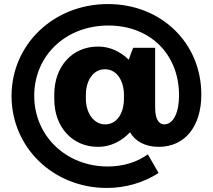

<svg xmlns="http://www.w3.org/2000/svg" viewBox="-20 -734 1051 948"><path d="M507 194C600 194 689 168 763 120L710 28C656 67 588 88 512 88C306 88 149 -63 149 -261C149 -460 305 -608 515 -608C720 -608 864 -468 864 -263C864 -178 836 -120 791 -120C762 -120 746 -149 746 -203V-498H638C629 -479 622 -457 616 -439C574 -480 521 -504 467 -504H463C337 -504 248 -406 248 -268V-244C248 -107 337 -9 463 -9H467C523 -9 579 -35 622 -81C647 -36 698 -9 764 -9C893 -9 974 -110 974 -267C974 -523 775 -714 513 -714C245 -714 37 -515 37 -260C37 -5 244 194 507 194ZM499 -120C444 -120 404 -174 404 -247V-265C404 -340 443 -392 497 -392H499C554 -392 592 -339 592 -265V-247C592 -172 555 -120 500 -120Z"/></svg>

Font: Fixel Display ExtraBold
Style: Regular
Weight: 800
Designer: AlfaBravo + MacPaw
Foundry: Kyrylo Tkachov, Marchela Mozhyna, Serhii Makarenko, Maria Weinstein, Zakhar Kryvoshyya
Version: Version 1.211